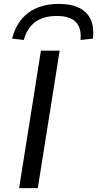

<svg xmlns="http://www.w3.org/2000/svg" viewBox="-20 -965 499 985"><path d="M78 0 190 -705H286L174 0ZM102 -760 42 -767Q64 -854 125.5 -899.5Q187 -945 282 -945Q345 -945 386.5 -924.5Q428 -904 445.5 -864.5Q463 -825 457 -767L393 -760Q399 -820 369.5 -851.5Q340 -883 271 -883Q202 -883 160.5 -852Q119 -821 102 -760Z"/></svg>

Font: Nunito Sans 10pt Expanded
Style: Italic
Weight: 400
Width: 7
Italic angle: -9°
Designer: Vernon Adams
Foundry: Vernon Adams
Version: Version 3.101;gftools[0.9.27]